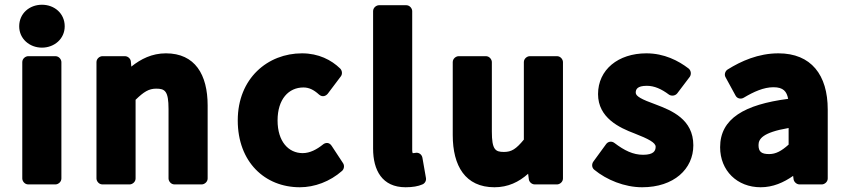

<svg xmlns="http://www.w3.org/2000/svg" viewBox="-20 -753 3584 810"><path d="M157 -552C209 -552 253 -589 253 -642C253 -696 210 -733 157 -733C104 -733 61 -696 61 -642C61 -589 105 -552 157 -552ZM74 0C74 11 84 25 99 25H214C225 25 239 15 239 0V-491C239 -502 229 -516 214 -516H99C88 -516 74 -506 74 -491Z M387 0C387 11 397 25 412 25H527C538 25 552 15 552 0V-332C587 -366 608 -379 639 -379C676 -379 691 -369 691 -293V0C691 11 701 25 716 25H831C842 25 856 15 856 0V-308C856 -438 803 -528 680 -528C621 -528 574 -504 534 -472L532 -494C531 -505 520 -516 507 -516H412C401 -516 387 -506 387 -491Z M983 -245C983 -70 1097 37 1245 37C1307 37 1372 13 1423 -32C1432 -40 1434 -55 1427 -65L1379 -138C1367 -156 1350 -150 1342 -143C1317 -123 1288 -107 1257 -107C1197 -107 1151 -156 1151 -245C1151 -335 1198 -384 1260 -384C1283 -384 1303 -375 1326 -354C1341 -341 1356 -349 1363 -358L1418 -431C1425 -440 1424 -455 1415 -464C1378 -500 1324 -528 1254 -528C1110 -528 983 -423 983 -245Z M1554 -126C1554 -35 1592 37 1691 37C1720 37 1744 33 1762 25C1772 21 1779 10 1777 -2L1762 -88C1759 -103 1745 -111 1732 -108C1726 -107 1724 -107 1721 -107C1720 -109 1719 -113 1719 -120V-706C1719 -717 1709 -731 1694 -731H1579C1568 -731 1554 -721 1554 -706Z M1890 -183C1890 -53 1943 37 2066 37C2123 37 2169 15 2208 -20L2211 3C2212 14 2223 25 2236 25H2330C2341 25 2355 15 2355 0V-491C2355 -502 2345 -516 2330 -516H2215C2204 -516 2190 -506 2190 -491V-164C2157 -124 2138 -112 2106 -112C2070 -112 2055 -121 2055 -198V-491C2055 -502 2045 -516 2030 -516H1915C1904 -516 1890 -506 1890 -491Z M2483 -71C2476 -61 2476 -46 2487 -37C2539 6 2615 37 2689 37C2823 37 2905 -40 2905 -140C2905 -250 2813 -287 2747 -312C2686 -334 2662 -347 2662 -362C2662 -376 2668 -391 2709 -391C2740 -391 2770 -378 2802 -354C2812 -347 2828 -348 2837 -359L2890 -429C2897 -439 2896 -455 2885 -464C2842 -497 2782 -528 2707 -528C2588 -528 2503 -459 2503 -356C2503 -256 2593 -214 2657 -190C2716 -167 2746 -151 2746 -134C2746 -117 2738 -100 2693 -100C2651 -100 2614 -118 2572 -150C2560 -159 2545 -156 2537 -145Z M3018 -132C3018 -33 3090 37 3189 37C3241 37 3286 17 3326 -11L3328 4C3330 15 3341 25 3353 25H3447C3458 25 3472 15 3472 0V-291C3472 -437 3402 -528 3264 -528C3179 -528 3106 -495 3050 -460C3040 -454 3034 -439 3041 -427L3083 -350C3090 -336 3107 -334 3118 -341C3160 -366 3202 -385 3243 -385C3285 -385 3299 -367 3305 -336C3121 -312 3018 -253 3018 -132ZM3180 -141C3180 -166 3196 -194 3307 -213V-143C3277 -116 3253 -103 3225 -103C3192 -103 3180 -113 3180 -141Z"/></svg>

Font: Falling Sky
Style: Blk
Weight: 900
Designer: Paul D. Hunt
Foundry: Adobe Systems Incorporated
Version: Version 1.02